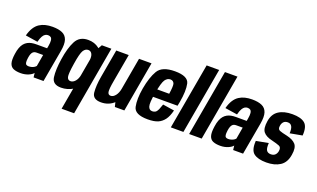

<svg xmlns="http://www.w3.org/2000/svg" viewBox="-104 -1351 3533 2139"><g transform="rotate(20 1662.5 -282.0)"><path d="M130.5 5Q157 5 180.8 0Q204.5 -5 224 -13.5Q243.5 -22 257.2 -31.8Q271 -41.5 277.5 -51.5L283.5 0H401L468.5 -379.5Q484 -466 468 -514.2Q452 -562.5 407.2 -582.5Q362.5 -602.5 291 -602.5Q246 -602.5 207.8 -593.2Q169.5 -584 137.5 -563Q105.5 -542 81.5 -504.5Q57.5 -467 42.5 -410L188 -387.5Q199 -431.5 212.8 -455.5Q226.5 -479.5 242.2 -488.5Q258 -497.5 274.5 -497.5Q295.5 -497.5 308.2 -487.8Q321 -478 324 -453Q327 -428 319 -383L314 -356.5H184.5Q157.5 -356.5 132 -351.8Q106.5 -347 84.5 -335Q62.5 -323 45.2 -302.5Q28 -282 16 -250.2Q4 -218.5 -2 -174Q-13 -100 -0.8 -61.5Q11.5 -23 45 -9Q78.5 5 130.5 5ZM188 -97Q172 -97 161.5 -103.5Q151 -110 148.2 -128.5Q145.5 -147 150.5 -183.5Q154.5 -212 161.5 -229.5Q168.5 -247 177.8 -255.8Q187 -264.5 198.2 -267.8Q209.5 -271 222.5 -271H298L274 -132.5Q266.5 -123 253.5 -114.8Q240.5 -106.5 223.5 -101.8Q206.5 -97 188 -97Z M696 221H844.5L988.5 -596.5H875.5L825 -508ZM607.5 3Q685 3 751.5 -38.5Q818 -80 831.5 -149.5L773 -211.5Q764 -160 738.8 -130.5Q713.5 -101 683 -101Q651 -101 642.2 -135.2Q633.5 -169.5 653.5 -295.5Q673.5 -425.5 696 -460.8Q718.5 -496 752.5 -496Q783 -496 797.8 -467Q812.5 -438 804.5 -387.5L883 -447.5Q896 -517 843.2 -559Q790.5 -601 714 -601Q611 -601 567.8 -516.8Q524.5 -432.5 504.5 -296Q484.5 -164 495.8 -80.5Q507 3 607.5 3Z M1247 0H1359.5L1464.5 -596.5H1316.5L1226 -84.5ZM1194.5 -596.5H1046.5L987.5 -262.5Q968 -151 975.8 -73.2Q983.5 4.5 1082.5 4.5Q1176 4.5 1240.8 -58.8Q1305.5 -122 1319.5 -203L1251 -224.5Q1241.5 -167 1215.5 -134Q1189.5 -101 1159 -101Q1129.5 -101 1123.5 -132.8Q1117.5 -164.5 1136 -267Z M1635.5 4.5 1653.5 -97.5Q1617 -97.5 1605.5 -136Q1593 -174 1615.5 -299.5Q1638 -428 1663 -464.5Q1689 -500.5 1724 -500.5Q1760.5 -500.5 1772 -466Q1779 -435 1765.5 -345.5H1610L1594 -252H1898.5Q1904 -274.5 1908 -300Q1933 -439.5 1915 -521.5Q1896.5 -603 1742 -603Q1590 -603 1541.5 -521Q1493.5 -440 1468.5 -300Q1445.5 -166 1464 -80.5Q1482 4.5 1635.5 4.5ZM1653.5 -97.5 1635.5 4.5Q1712.5 4.5 1757 -15Q1800.5 -34 1831 -74.5Q1861 -114.5 1879.5 -188.5L1743 -209.5Q1731 -173 1719 -145Q1706 -117.5 1691 -107.5Q1675 -97.5 1653.5 -97.5Z M1910.5 0H2059.5L2198 -785H2049.5Z M2127.5 0H2276.5L2415 -785H2266.5Z M2496.5 5Q2523 5 2546.8 0Q2570.5 -5 2590 -13.5Q2609.5 -22 2623.2 -31.8Q2637 -41.5 2643.5 -51.5L2649.5 0H2767L2834.5 -379.5Q2850 -466 2834 -514.2Q2818 -562.5 2773.2 -582.5Q2728.5 -602.5 2657 -602.5Q2612 -602.5 2573.8 -593.2Q2535.5 -584 2503.5 -563Q2471.5 -542 2447.5 -504.5Q2423.5 -467 2408.5 -410L2554 -387.5Q2565 -431.5 2578.8 -455.5Q2592.5 -479.5 2608.2 -488.5Q2624 -497.5 2640.5 -497.5Q2661.5 -497.5 2674.2 -487.8Q2687 -478 2690 -453Q2693 -428 2685 -383L2680 -356.5H2550.5Q2523.5 -356.5 2498 -351.8Q2472.5 -347 2450.5 -335Q2428.5 -323 2411.2 -302.5Q2394 -282 2382 -250.2Q2370 -218.5 2364 -174Q2353 -100 2365.2 -61.5Q2377.5 -23 2411 -9Q2444.5 5 2496.5 5ZM2554 -97Q2538 -97 2527.5 -103.5Q2517 -110 2514.2 -128.5Q2511.5 -147 2516.5 -183.5Q2520.5 -212 2527.5 -229.5Q2534.5 -247 2543.8 -255.8Q2553 -264.5 2564.2 -267.8Q2575.5 -271 2588.5 -271H2664L2640 -132.5Q2632.5 -123 2619.5 -114.8Q2606.5 -106.5 2589.5 -101.8Q2572.5 -97 2554 -97Z M3042 4Q3140 4 3204 -37.5Q3268 -79 3282.5 -174.5Q3297.5 -262.5 3263.5 -300.8Q3229.5 -339 3154.5 -355.5Q3096.5 -367.5 3067.8 -378.8Q3039 -390 3046.5 -433Q3051 -463 3068.5 -480.8Q3086 -498.5 3117.5 -498.5Q3151 -498.5 3165.8 -471.2Q3180.5 -444 3177 -390.5L3321.5 -417Q3329.5 -524 3282.5 -562.8Q3235.5 -601.5 3135.5 -601.5Q3035 -601.5 2973 -560.8Q2911 -520 2898 -432.5Q2883.5 -343 2914.5 -304Q2945.5 -265 3019.5 -248.5Q3081.5 -233.5 3110.5 -221.2Q3139.5 -209 3132.5 -164Q3127.5 -134.5 3109.2 -116.8Q3091 -99 3058.5 -99Q3022 -99 3006.8 -123.5Q2991.5 -148 2996 -209L2851.5 -182Q2844 -71.5 2893 -33.8Q2942 4 3042 4Z"/></g></svg>

Font: Anybody Condensed
Style: Bold Italic
Weight: 700
Width: 3
Italic angle: -10°
Version: Version 1.113;gftools[0.9.25]